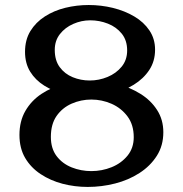

<svg xmlns="http://www.w3.org/2000/svg" viewBox="-20 -728 722 758"><path d="M326.2 10Q275.1 10 227.1 -2.5Q179 -15.1 140.4 -40.7Q101.8 -66.2 79.2 -104.6Q56.8 -142.9 56.8 -195.3Q56.8 -249.8 80.3 -290.3Q103.8 -330.9 144 -357.5Q184.2 -384 234.3 -397.1Q284.4 -410.2 337.6 -410.2Q390.8 -410.2 442 -396.8Q493.2 -383.2 534.5 -357.5Q575.8 -331.8 600.2 -293.6Q624.8 -255.5 624.8 -206Q624.8 -153 599.1 -112.8Q573.5 -72.6 530.6 -44.9Q487.8 -17.2 434.6 -3.6Q381.5 10 326.2 10ZM340.6 -52.5Q382.2 -52.5 420.4 -67.8Q458.6 -83.2 483.3 -113.3Q508 -143.5 508 -186.3Q508 -235.5 483.3 -268.5Q458.5 -301.5 420.4 -318.3Q382.2 -335 340.5 -335Q299.8 -335 262.8 -318.8Q225.9 -302.5 203.3 -270.1Q180.8 -237.6 180.8 -187.5Q180.8 -141.8 203.4 -111.9Q226 -82 262.9 -67.2Q299.8 -52.5 340.6 -52.5ZM325 -345.8Q278.2 -345.8 234.2 -356.8Q190.1 -367.8 154.8 -389.9Q119.5 -412 99.1 -445.1Q78.8 -478.2 78.8 -523.4Q78.8 -570.8 100 -605.4Q121.2 -640 157.2 -663.1Q193.1 -686.2 237.9 -697.2Q282.8 -708.2 330.2 -708.2Q379.1 -708.2 425.9 -696.8Q472.8 -685.2 510.2 -663Q547.8 -640.8 570 -607.7Q592.2 -574.7 592.2 -531.8Q592.2 -486.5 569.4 -451.8Q546.5 -417.1 508 -393.4Q469.5 -369.8 421.7 -357.8Q373.9 -345.8 325 -345.8ZM334.3 -410.2Q370.8 -410.2 404.6 -424.2Q438.5 -438.2 460.3 -464.8Q482 -491.3 482 -528.9Q482 -568.5 460.8 -595Q439.5 -621.5 406.1 -634.6Q372.7 -647.8 336.2 -647.8Q301.5 -647.8 269.2 -633.6Q237 -619.5 216.6 -593.5Q196.2 -567.5 196.2 -531Q196.2 -489.4 215.9 -462.8Q235.5 -436.2 267.1 -423.2Q298.8 -410.2 334.3 -410.2Z"/></svg>

Font: Marhey Light
Style: Regular
Weight: 300
Designer: Nur Syamsi & Bustanul Arifin
Foundry: Namelatype
Version: Version 1.000